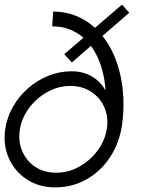

<svg xmlns="http://www.w3.org/2000/svg" viewBox="-90 -798 673 831"><path d="M149 13Q79.5 13 27.2 -20.8Q-25 -54.5 -51 -111.5Q-77 -168.5 -67.5 -238Q-60 -290 -34 -335.8Q-8 -381.5 31.5 -416Q71 -450.5 119.2 -470Q167.5 -489.5 219.5 -489.5Q270 -489.5 308.2 -466.8Q346.5 -444 366.5 -406Q364 -459 348.2 -509.5Q332.5 -560 303.5 -599.5L221 -527.5L188 -563.5L271 -634.5Q245 -657.5 211.2 -670.8Q177.5 -684 136 -684L140 -748Q193 -748 238.8 -729.5Q284.5 -711 321 -677.5L438 -778L469.5 -743L353.5 -642.5Q407.5 -575 430.5 -475Q453.5 -375 438.5 -259.5Q427 -179.5 386.5 -118Q346 -56.5 284.5 -21.8Q223 13 149 13ZM153 -50.5Q206 -50.5 252.8 -76.5Q299.5 -102.5 331.5 -145.2Q363.5 -188 372 -238Q380.5 -289.5 362.2 -332Q344 -374.5 305.5 -400.2Q267 -426 215 -426Q162 -426 115.2 -400Q68.5 -374 36.5 -331.5Q4.5 -289 -4 -238Q-12 -187 6 -144.5Q24 -102 62.2 -76.2Q100.5 -50.5 153 -50.5Z"/></svg>

Font: Urbanist Light
Style: Italic
Weight: 300
Italic angle: -8°
Designer: Corey Hu
Foundry: Corey Hu
Version: Version 1.330; ttfautohint (v1.8.4.7-5d5b)